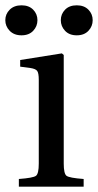

<svg xmlns="http://www.w3.org/2000/svg" viewBox="-39 -703 369 723"><path d="M-2.5 -587Q-19 -604 -19 -627Q-19 -650 -2.5 -666.5Q14 -683 42 -683Q70 -683 86 -666.5Q102 -650 102 -627Q102 -604 86 -587Q70 -570 42 -570Q14 -570 -2.5 -587ZM206 -587Q190 -604 190 -627Q190 -650 206 -666.5Q222 -683 250 -683Q278 -683 294 -666.5Q310 -650 310 -627Q310 -604 294 -587Q278 -570 250 -570Q222 -570 206 -587ZM32 0V-29Q86 -33 96.5 -41Q107 -49 107 -87V-402Q107 -428 101 -436Q95 -444 75 -447L37 -452V-477L194 -502L201 -496V-87Q201 -49 211.5 -41Q222 -33 276 -29V0Z"/></svg>

Font: Linguistics Pro
Style: Regular
Weight: 400
Designer: Stefan Peev, Context Ltd
Foundry: Stefan Peev, Context Ltd
Version: Version 001.000